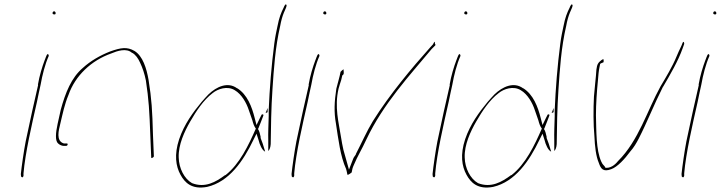

<svg xmlns="http://www.w3.org/2000/svg" viewBox="-20 -760 3251 866"><path d="M217 -702C216 -699 219 -695 224 -695C229 -695 230 -695 231 -700C232 -703 228 -709 225 -709C221 -709 218 -707 217 -702ZM151 -378 152 -377 135 -302C129 -275 122 -246 116 -216L96 -123C88 -83 77 -6 74 25L75 36C79 41 84 42 86 33V23V22C94 -71 123 -196 147 -302C153 -329 157 -353 163 -377C171 -422 183 -470 200 -508C200 -509 200 -510 199 -513C193 -525 186 -499 183 -492L182 -490C170 -458 158 -419 151 -378ZM162 -376H163ZM199 -513Z M240 -202C231 -161 228 -125 242 -113C250 -105 262 -102 267 -102H277C282 -102 284 -104 285 -108C286 -112 284 -113 279 -113H268C231 -124 245 -173 252 -202C263 -248 271 -289 289 -332C319 -418 391 -487 482 -519C508 -530 551 -545 576 -521V-522C592 -513 603 -497 612 -477C623 -454 632 -427 638 -397C651 -311 654 -259 658 -149L662 -51C662 -47 663 -47 665 -47C668 -48 674 -52 674 -55L670 -151C667 -263 664 -313 650 -400C641 -452 624 -507 587 -530C553 -550 525 -545 477 -528C431 -510 388 -485 354 -454C302 -410 275 -342 254 -265ZM482 -519Z M788 -132C765 -62 773 -10 794 28C813 63 844 96 914 83C1014 60 1078 -35 1123 -129L1137 -157L1146 -129C1151 -108 1162 -82 1176 -76L1165 -112C1162 -120 1158 -130 1155 -139L1156 -141C1153 -154 1150 -170 1143 -179L1145 -180C1153 -199 1161 -221 1168 -239V-242C1168 -243 1168 -243 1165 -244C1160 -245 1161 -245 1153 -229L1137 -196L1129 -227C1116 -279 1095 -334 1050 -362H1049C1008 -392 957 -370 920 -334C910 -324 900 -312 890 -301C851 -254 811 -200 788 -132ZM786 -50C784 -107 812 -167 838 -212C865 -259 898 -309 939 -340C962 -359 1006 -374 1039 -353C1070 -335 1092 -295 1102 -264L1118 -218C1122 -203 1126 -190 1134 -180C1101 -105 1061 -20 997 30H995C953 61 905 89 846 66C811 46 787 -1 786 -50ZM1232 -644C1227 -621 1221 -594 1217 -562C1204 -462 1196 -359 1192 -264V-237C1191 -198 1189 -160 1190 -126V-79C1195 -83 1200 -94 1201 -110C1202 -186 1203 -271 1209 -358C1215 -447 1221 -545 1244 -644C1248 -667 1254 -687 1260 -702L1270 -725C1274 -736 1273 -738 1270 -740C1268 -743 1261 -731 1260 -727C1247 -701 1239 -680 1232 -644ZM1178 -250C1180 -251 1184 -253 1187 -254V-262V-273ZM1165 -112V-113ZM1201 -110Z M1438 -702C1437 -699 1440 -695 1445 -695C1450 -695 1451 -695 1452 -700C1453 -703 1449 -709 1446 -709C1442 -709 1439 -707 1438 -702ZM1372 -378 1373 -377 1356 -302C1350 -275 1343 -246 1337 -216L1317 -123C1309 -83 1298 -6 1295 25L1296 36C1300 41 1305 42 1307 33V23V22C1315 -71 1344 -196 1368 -302C1374 -329 1378 -353 1384 -377C1392 -422 1404 -470 1421 -508C1421 -509 1421 -510 1420 -513C1414 -525 1407 -499 1404 -492L1403 -490C1391 -458 1379 -419 1372 -378ZM1383 -376H1384ZM1420 -513Z M1497 -360C1488 -302 1486 -253 1495 -204C1506 -133 1515 -55 1541 2C1546 19 1546 27 1547 28C1550 31 1566 18 1566 18L1567 14C1568 6 1570 -3 1576 -16C1593 -57 1612 -86 1632 -130C1709 -293 1829 -421 1927 -539L1928 -540L1942 -554C1945 -557 1945 -558 1942 -562C1942 -568 1941 -571 1940 -572C1939 -571 1936 -567 1933 -560L1921 -547C1836 -452 1738 -335 1662 -214C1635 -170 1609 -111 1585 -65V-63C1581 -57 1575 -50 1573 -44L1554 5L1529 -84C1525 -102 1521 -122 1518 -142C1508 -207 1488 -277 1507 -360C1510 -373 1515 -385 1519 -399L1524 -420C1531 -425 1531 -425 1530 -443H1529L1530 -448C1525 -445 1521 -441 1516 -436C1512 -413 1503 -385 1497 -360ZM1519 -399Z M2074 -702C2073 -699 2076 -695 2081 -695C2086 -695 2087 -695 2088 -700C2089 -703 2085 -709 2082 -709C2078 -709 2075 -707 2074 -702ZM2008 -378 2009 -377 1992 -302C1986 -275 1979 -246 1973 -216L1953 -123C1945 -83 1934 -6 1931 25L1932 36C1936 41 1941 42 1943 33V23V22C1951 -71 1980 -196 2004 -302C2010 -329 2014 -353 2020 -377C2028 -422 2040 -470 2057 -508C2057 -509 2057 -510 2056 -513C2050 -525 2043 -499 2040 -492L2039 -490C2027 -458 2015 -419 2008 -378ZM2019 -376H2020ZM2056 -513Z M2078 -132C2055 -62 2063 -10 2084 28C2103 63 2134 96 2204 83C2304 60 2368 -35 2413 -129L2427 -157L2436 -129C2441 -108 2452 -82 2466 -76L2455 -112C2452 -120 2448 -130 2445 -139L2446 -141C2443 -154 2440 -170 2433 -179L2435 -180C2443 -199 2451 -221 2458 -239V-242C2458 -243 2458 -243 2455 -244C2450 -245 2451 -245 2443 -229L2427 -196L2419 -227C2406 -279 2385 -334 2340 -362H2339C2298 -392 2247 -370 2210 -334C2200 -324 2190 -312 2180 -301C2141 -254 2101 -200 2078 -132ZM2076 -50C2074 -107 2102 -167 2128 -212C2155 -259 2188 -309 2229 -340C2252 -359 2296 -374 2329 -353C2360 -335 2382 -295 2392 -264L2408 -218C2412 -203 2416 -190 2424 -180C2391 -105 2351 -20 2287 30H2285C2243 61 2195 89 2136 66C2101 46 2077 -1 2076 -50ZM2522 -644C2517 -621 2511 -594 2507 -562C2494 -462 2486 -359 2482 -264V-237C2481 -198 2479 -160 2480 -126V-79C2485 -83 2490 -94 2491 -110C2492 -186 2493 -271 2499 -358C2505 -447 2511 -545 2534 -644C2538 -667 2544 -687 2550 -702L2560 -725C2564 -736 2563 -738 2560 -740C2558 -743 2551 -731 2550 -727C2537 -701 2529 -680 2522 -644ZM2468 -250C2470 -251 2474 -253 2477 -254V-262V-273ZM2455 -112V-113ZM2491 -110Z M2670 -446C2668 -410 2662 -366 2659 -325C2656 -268 2656 -199 2661 -146C2663 -99 2668 -55 2681 -25C2690 1 2700 17 2737 3C2765 -7 2798 -43 2823 -77C2839 -95 2850 -114 2861 -135C2898 -207 2931 -291 2969 -366L2970 -368L2971 -369C3002 -422 3039 -485 3059 -542L3064 -556C3066 -561 3066 -562 3066 -563V-564C3065 -572 3063 -571 3062 -571C3060 -570 3057 -564 3055 -557L3049 -544C3045 -535 3038 -522 3031 -504C3013 -460 2984 -412 2959 -370C2900 -263 2860 -125 2768 -34C2760 -24 2741 -3 2716 -3H2711C2706 -15 2699 -14 2692 -31C2668 -84 2670 -169 2668 -240C2668 -293 2672 -347 2677 -398C2679 -422 2680 -438 2684 -457L2687 -472C2692 -476 2699 -477 2702 -479C2704 -486 2702 -494 2700 -494C2697 -493 2698 -493 2697 -490H2694C2679 -478 2673 -472 2670 -446ZM2768 -34V-35Z M3197 -702C3196 -699 3199 -695 3204 -695C3209 -695 3210 -695 3211 -700C3212 -703 3208 -709 3205 -709C3201 -709 3198 -707 3197 -702ZM3131 -378 3132 -377 3115 -302C3109 -275 3102 -246 3096 -216L3076 -123C3068 -83 3057 -6 3054 25L3055 36C3059 41 3064 42 3066 33V23V22C3074 -71 3103 -196 3127 -302C3133 -329 3137 -353 3143 -377C3151 -422 3163 -470 3180 -508C3180 -509 3180 -510 3179 -513C3173 -525 3166 -499 3163 -492L3162 -490C3150 -458 3138 -419 3131 -378ZM3142 -376H3143ZM3179 -513Z"/></svg>

Font: Stray Cat
Style: HlExtObl
Weight: 100
Version: Version 1.0